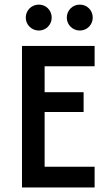

<svg xmlns="http://www.w3.org/2000/svg" viewBox="-20 -828 478 848"><path d="M332.6 -693.1C364.6 -693.1 389.6 -718.8 389.6 -750C389.6 -782.6 364.6 -807.6 332.6 -807.6C300.7 -807.6 275 -782.6 275 -750C275 -718.8 300.7 -693.1 332.6 -693.1ZM151.4 -693.1C183.3 -693.1 208.3 -718.8 208.3 -750C208.3 -782.6 183.3 -807.6 151.4 -807.6C119.4 -807.6 93.8 -782.6 93.8 -750C93.8 -718.8 119.4 -693.1 151.4 -693.1ZM77.1 0H397.9V-91.7H177.1V-333.3H349.3V-420.8H177.1V-535.4H397.9V-625H77.1Z"/></svg>

Font: Afacad Medium
Style: Regular
Weight: 500
Designer: Kristian Moeller
Foundry: Dicotype
Version: Version 1.000